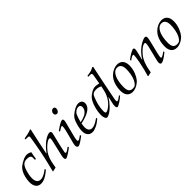

<svg xmlns="http://www.w3.org/2000/svg" viewBox="225 -1892 3067 3067"><g transform="rotate(-45 1759.0 -358.0)"><path d="M354 -113.8 361.3 -92.3Q335 -71.3 315.7 -56.4Q296.4 -41.5 282.7 -33.2Q263.7 -21.5 247.1 -12.7Q230.5 -3.9 214.6 1.7Q198.7 7.3 182.9 10Q167 12.7 149.9 12.7Q124 12.7 102.5 3.7Q81.1 -5.4 65.7 -23.7Q50.3 -42 41.7 -69.8Q33.2 -97.7 33.2 -135.3Q33.2 -161.6 36.9 -189Q40.5 -216.3 47.4 -245.6Q61.5 -302.7 84.5 -340.6Q107.4 -378.4 129.9 -397.5Q153.8 -417 181.6 -433.6Q209.5 -450.2 242.2 -464.4Q275.9 -479 309.1 -479Q358.9 -479 393.6 -453.1Q379.9 -398.4 371.1 -327.1H348.1L348.6 -380.4Q349.1 -401.4 330.8 -415.3Q312.5 -429.2 267.6 -429.2Q242.7 -429.2 223.1 -423.8Q203.6 -418.5 187.7 -404.8Q171.9 -391.1 158.9 -367.7Q146 -344.2 134.3 -308.1Q106.4 -219.7 106.4 -154.8Q106.4 -124.5 112.5 -102.5Q118.7 -80.6 130.1 -66.4Q141.6 -52.2 157.5 -45.4Q173.3 -38.6 192.4 -38.6Q214.4 -38.6 236.8 -45.7Q259.3 -52.7 289.1 -69.8Q298.3 -75.2 314.5 -86.2Q330.6 -97.2 354 -113.8Z M426.3 9.3 419.9 2.4Q438 -67.9 452.1 -126Q466.3 -184.1 477.1 -232.9Q490.7 -294.4 502 -351.1Q513.2 -407.7 522.9 -462.4Q532.7 -517.1 539.6 -558.3Q546.4 -599.6 550.3 -627.9Q550.8 -631.8 551 -635.5Q551.3 -639.2 551.3 -642.6Q551.3 -651.4 547.6 -656Q543.9 -660.6 534.2 -662.6Q529.3 -663.6 513.4 -664.3Q497.6 -665 470.7 -664.6L473.1 -684.6Q584 -702.1 634.3 -725.6L644 -715.8Q638.7 -697.3 636 -683.1Q633.3 -668.9 630.9 -659.2L587.9 -461.9L548.3 -272L551.8 -270Q571.3 -294.9 586.9 -313.5Q602.5 -332 613.8 -344.7Q638.2 -371.6 665.5 -394.8Q692.9 -418 720.5 -435.3Q748 -452.6 774.2 -462.4Q800.3 -472.2 821.8 -472.2Q833 -472.2 841.1 -463.9Q849.1 -455.6 849.1 -442.9Q849.1 -437.5 848.4 -431.9Q847.7 -426.3 845.5 -415.8Q843.3 -405.3 838.6 -386.5Q834 -367.7 826.2 -335.9Q810.5 -272.9 798.3 -220.7Q786.1 -168.5 776.9 -124Q772.9 -103.5 770.8 -90.8Q768.6 -78.1 768.6 -71.8Q768.6 -64.5 772.2 -60.3Q775.9 -56.2 781.2 -56.2Q799.8 -56.2 865.7 -106L875.5 -87.9Q866.7 -80.1 853 -69.8Q839.4 -59.6 823.7 -48.6Q808.1 -37.6 791.5 -26.9Q774.9 -16.1 760.3 -7.6Q745.6 1 733.6 6.1Q721.7 11.2 715.3 11.2Q706.1 11.2 698.7 1.7Q691.4 -7.8 691.4 -29.8Q691.4 -39.6 694.1 -54.9Q696.8 -70.3 701.7 -91.3L738.3 -247.6Q751 -301.8 758.8 -336.9Q766.6 -372.1 766.1 -388.2Q766.1 -405.8 747.1 -405.8Q735.4 -405.8 721.2 -399.7Q707 -393.6 691.7 -383.3Q676.3 -373 659.9 -359.1Q643.6 -345.2 627.9 -329.6Q581.5 -283.2 555.4 -231.7Q529.3 -180.2 515.1 -118.7L494.1 -6.8L443.8 3.9Q439 4.9 434.6 6.3Q430.2 7.8 426.3 9.3Z M1077.1 -640.6Q1077.1 -654.3 1081.8 -666Q1086.4 -677.7 1094.2 -686.5Q1102.1 -695.3 1112.3 -700.4Q1122.6 -705.6 1133.3 -705.6Q1150.4 -705.6 1160.4 -695.1Q1170.4 -684.6 1170.4 -666Q1170.4 -653.8 1166.7 -641.6Q1163.1 -629.4 1156 -619.6Q1148.9 -609.9 1139.2 -604Q1129.4 -598.1 1116.7 -598.1Q1099.6 -598.1 1088.4 -609.9Q1077.1 -621.6 1077.1 -640.6ZM951.2 -363.8 942.9 -383.3Q986.8 -414.1 1015.6 -432.4Q1044.4 -450.7 1058.6 -457.5Q1089.4 -471.7 1104.5 -471.7Q1115.7 -471.7 1120.6 -462.2Q1125.5 -452.6 1125.5 -438.5Q1125.5 -432.1 1123.8 -422.4Q1122.1 -412.6 1118.4 -397.2Q1114.7 -381.8 1108.9 -360.1Q1103 -338.4 1095.2 -308.1Q1068.8 -209 1055.2 -151.1Q1041.5 -93.3 1042 -74.7Q1042 -55.2 1055.7 -55.2Q1061 -55.2 1065.9 -56.2Q1070.8 -57.1 1079.1 -61.3Q1087.4 -65.4 1100.6 -74.2Q1113.8 -83 1134.8 -98.6L1144.5 -79.1Q1085.4 -33.2 1048.3 -10.7Q1011.2 11.7 993.7 11.7Q981.4 11.7 971.9 0.7Q962.4 -10.3 962.4 -30.8Q962.4 -39.6 962.9 -47.1Q963.4 -54.7 965.6 -65.7Q967.8 -76.7 971.7 -92.8Q975.6 -108.9 982.9 -134.3Q1040 -339.4 1040 -388.2Q1040 -398.4 1037.4 -402.1Q1034.7 -405.8 1029.8 -405.8Q1022.5 -405.8 1015.6 -402.3Q1013.7 -401.4 997.8 -391.8Q981.9 -382.3 951.2 -363.8Z M1512.7 -110.4 1519 -91.3Q1490.2 -64.9 1462.6 -45.9Q1435.1 -26.9 1407.7 -14.2Q1353 11.7 1314.9 11.7Q1293.5 11.7 1273.4 4.6Q1253.4 -2.4 1237.8 -17.8Q1222.2 -33.2 1212.6 -58.3Q1203.1 -83.5 1203.1 -119.1Q1203.1 -172.4 1221.7 -240.7Q1231 -274.4 1240.2 -299.3Q1249.5 -324.2 1258.8 -340.8Q1276.9 -373.5 1309.6 -399.9Q1328.6 -415.5 1349.1 -429.4Q1369.6 -443.4 1390.4 -453.9Q1411.1 -464.4 1431.9 -470.5Q1452.6 -476.6 1472.2 -476.6Q1490.7 -476.6 1506.1 -471.7Q1521.5 -466.8 1532.5 -457.3Q1543.5 -447.8 1549.8 -433.8Q1556.2 -419.9 1556.2 -402.3Q1556.2 -371.1 1542.2 -345Q1528.3 -318.8 1502 -297.4Q1475.6 -275.9 1437 -258.5Q1398.4 -241.2 1349.1 -227.1L1285.6 -211.9Q1280.8 -187 1278.6 -167.5Q1276.4 -147.9 1276.4 -133.8Q1276.4 -109.9 1282 -91.8Q1287.6 -73.7 1297.6 -61.8Q1307.6 -49.8 1321 -43.9Q1334.5 -38.1 1350.6 -38.1Q1380.4 -38.1 1414.1 -51.8Q1449.7 -65.9 1512.7 -110.4ZM1289.6 -235.8Q1352.1 -247.6 1397 -269.5Q1419.9 -281.2 1436.3 -295.4Q1452.6 -309.6 1462.9 -325Q1473.1 -340.3 1477.8 -355.7Q1482.4 -371.1 1482.4 -385.3Q1482.4 -410.2 1470.2 -423.3Q1458 -436.5 1437.5 -436.5Q1423.8 -436.5 1409.2 -432.1Q1394.5 -427.7 1380.6 -419.4Q1366.7 -411.1 1354.5 -398.4Q1342.3 -385.7 1333.5 -369.1Q1315.9 -335.4 1289.6 -235.8Z M2025.4 -107.9 2034.7 -89.8Q2016.6 -73.7 1993.7 -56.2Q1970.7 -38.6 1948.5 -24.2Q1926.3 -9.8 1907.7 -0.2Q1889.2 9.3 1879.4 9.3Q1870.6 9.3 1863.3 -0.7Q1856 -10.7 1856 -34.2Q1856 -50.3 1858.9 -68.4Q1860.8 -78.1 1868.2 -112.1Q1875.5 -146 1889.2 -205.1L1886.7 -205.6Q1868.2 -174.3 1846.2 -145.5Q1824.2 -116.7 1797.9 -88.9Q1777.8 -67.4 1756.1 -49.3Q1734.4 -31.2 1713.9 -18.1Q1693.4 -4.9 1675.3 2.4Q1657.2 9.8 1644 9.8Q1633.8 9.8 1625.5 1.7Q1617.2 -6.3 1611.3 -20Q1605.5 -33.7 1602.3 -51.5Q1599.1 -69.3 1599.1 -88.9Q1599.1 -147.9 1615.7 -216.3Q1632.8 -287.1 1659.7 -338.9Q1679.7 -378.4 1706.5 -402.8Q1721.7 -416.5 1739.3 -429.7Q1756.8 -442.9 1776.1 -453.1Q1795.4 -463.4 1816.2 -469.7Q1836.9 -476.1 1857.9 -476.1Q1882.3 -476.1 1938 -464.4L1959.5 -586.9Q1963.4 -607.4 1964.8 -619.4Q1966.3 -631.3 1966.3 -636.2Q1966.3 -651.9 1960.2 -657.5Q1954.1 -663.1 1935.5 -663.1L1887.7 -663.6L1890.1 -683.1Q1920.9 -687 1942.1 -690.9Q1963.4 -694.8 1977.1 -698.7Q1990.7 -702.6 2007.6 -709.7Q2024.4 -716.8 2044.9 -727.5L2057.1 -717.8Q2054.7 -709 2048.1 -678.7Q2041.5 -648.4 2032.5 -605.2Q2023.4 -562 2012.7 -509.5Q2002 -457 1991.2 -403.3Q1980.5 -349.6 1970.2 -298.3Q1960 -247.1 1951.9 -206.5Q1943.8 -166 1938.7 -139.9Q1933.6 -113.8 1933.1 -110.4Q1932.1 -102.5 1931.6 -95.5Q1931.2 -88.4 1931.2 -82Q1931.2 -68.8 1935.1 -63.7Q1939 -58.6 1945.3 -58.6Q1951.7 -58.6 1962.4 -64.2Q1973.1 -69.8 1984.9 -77.4Q1996.6 -85 2007.6 -93.5Q2018.6 -102.1 2025.4 -107.9ZM1928.2 -407.7Q1883.8 -431.6 1834 -431.6Q1802.7 -431.6 1782 -424.3Q1761.2 -417 1746.6 -397.9Q1743.2 -393.6 1738.3 -383.3Q1733.4 -373 1727.5 -358.9Q1721.7 -344.7 1715.8 -328.1Q1710 -311.5 1704.3 -294.9Q1698.7 -278.3 1694.3 -262.2Q1689.9 -246.1 1687 -233.4Q1679.2 -198.7 1675 -167.2Q1670.9 -135.7 1670.9 -106.4Q1670.9 -89.8 1672.6 -80.8Q1674.3 -71.8 1677.2 -67.1Q1680.2 -62.5 1684.1 -61.3Q1688 -60.1 1692.9 -59.1Q1704.6 -59.1 1719.2 -65.9Q1747.1 -79.6 1773.9 -101.6Q1800.8 -123.5 1824.2 -151.4Q1847.7 -179.2 1866.5 -212.4Q1885.3 -245.6 1897.5 -281.2Q1908.7 -314.9 1928.2 -407.7Z M2093.3 -140.1Q2093.3 -201.2 2106 -253.2Q2118.7 -305.2 2141.1 -343.8Q2164.1 -383.3 2196.3 -411.6Q2212.4 -426.3 2231.2 -438.2Q2250 -450.2 2269.8 -458.7Q2289.6 -467.3 2309.8 -472.2Q2330.1 -477.1 2349.1 -477.1Q2377 -477.1 2401.4 -468.8Q2425.8 -460.4 2443.8 -442.4Q2461.9 -424.3 2472.4 -395.3Q2482.9 -366.2 2482.9 -324.7Q2482.9 -248.5 2453.1 -174.3Q2429.2 -115.2 2398.4 -77.6Q2383.3 -59.6 2362.8 -43.5Q2342.3 -27.3 2319.1 -15.1Q2295.9 -2.9 2271 4.2Q2246.1 11.2 2222.2 11.2Q2192.9 11.2 2169.2 1.7Q2145.5 -7.8 2128.7 -26.6Q2111.8 -45.4 2102.5 -73.7Q2093.3 -102.1 2093.3 -140.1ZM2170.9 -147Q2170.9 -82 2193.6 -54Q2216.3 -25.9 2261.7 -25.9Q2278.3 -25.9 2291.7 -29.8Q2305.2 -33.7 2317.1 -42.7Q2329.1 -51.8 2340.1 -66.7Q2351.1 -81.5 2362.3 -103.5Q2374 -126.5 2382.1 -152.3Q2390.1 -178.2 2395.5 -208Q2400.9 -238.8 2403.3 -265.6Q2405.8 -292.5 2405.8 -316.4Q2405.8 -378.4 2383.5 -409.9Q2361.3 -441.4 2316.9 -441.4Q2281.2 -441.4 2253.9 -418.2Q2226.6 -395 2208 -355.2Q2189.5 -315.4 2180.2 -261.7Q2170.9 -208 2170.9 -147Z M2575.7 8.3 2569.3 0Q2585.9 -51.8 2601.1 -113Q2616.2 -174.3 2630.4 -247.1Q2640.6 -300.3 2645.3 -334.5Q2649.9 -368.7 2650.4 -385.3Q2650.4 -396 2647 -400.1Q2643.6 -404.3 2637.2 -404.3Q2627.9 -404.3 2618.2 -399.9Q2608.4 -395.5 2594.7 -387.2L2556.2 -361.8L2549.8 -381.8L2595.2 -415.5Q2616.7 -430.7 2635.7 -441.4Q2654.8 -452.1 2669.7 -459.2Q2684.6 -466.3 2694.6 -469.5Q2704.6 -472.7 2708 -472.7Q2720.7 -472.7 2726.1 -463.6Q2731.4 -454.6 2731.4 -442.9Q2731.4 -436.5 2730.5 -429Q2729.5 -421.4 2727.3 -409.9Q2725.1 -398.4 2720.9 -381.3Q2716.8 -364.3 2710.9 -339.4L2689 -249L2692.4 -248Q2734.4 -316.9 2790.5 -370.6Q2813.5 -392.6 2839.8 -411.1Q2866.2 -429.7 2891.4 -443.4Q2916.5 -457 2938 -464.6Q2959.5 -472.2 2972.7 -472.2Q2985.8 -472.2 2993.9 -463.9Q3002 -455.6 3002 -439.9Q3002 -406.2 2968.3 -275.9Q2922.9 -102.5 2922.9 -71.3Q2922.9 -61.5 2926.5 -57.4Q2930.2 -53.2 2936 -53.2Q2941.9 -53.2 2952.6 -58.1Q2963.4 -63 2975.6 -70.6Q2987.8 -78.1 3000 -86.7Q3012.2 -95.2 3021.5 -102.5L3029.8 -83Q2994.1 -53.7 2968 -35.4Q2941.9 -17.1 2923.1 -6.6Q2904.3 3.9 2892.1 7.6Q2879.9 11.2 2872.6 11.2Q2858.9 11.2 2850.8 2.2Q2842.8 -6.8 2842.8 -25.4Q2842.8 -32.2 2843.8 -41.3Q2844.7 -50.3 2846.7 -61.5Q2850.1 -80.1 2859.6 -117.7Q2869.1 -155.3 2883.3 -212.4Q2901.4 -281.2 2910.4 -323.2Q2919.4 -365.2 2918.9 -380.9Q2918.9 -395.5 2914.1 -401.1Q2909.2 -406.7 2900.4 -406.7Q2882.8 -406.7 2858.4 -392.6Q2834 -378.4 2808.1 -355.5Q2782.2 -332.5 2757.8 -303.2Q2733.4 -273.9 2715.8 -243.2Q2689.5 -197.3 2668.5 -122.1Q2664.6 -107.9 2658.7 -79.8Q2652.8 -51.8 2644.5 -7.3Q2626.5 -4.4 2609.4 -0.5Q2592.3 3.4 2575.7 8.3Z M3093.3 -140.1Q3093.3 -201.2 3106 -253.2Q3118.7 -305.2 3141.1 -343.8Q3164.1 -383.3 3196.3 -411.6Q3212.4 -426.3 3231.2 -438.2Q3250 -450.2 3269.8 -458.7Q3289.6 -467.3 3309.8 -472.2Q3330.1 -477.1 3349.1 -477.1Q3377 -477.1 3401.4 -468.8Q3425.8 -460.4 3443.8 -442.4Q3461.9 -424.3 3472.4 -395.3Q3482.9 -366.2 3482.9 -324.7Q3482.9 -248.5 3453.1 -174.3Q3429.2 -115.2 3398.4 -77.6Q3383.3 -59.6 3362.8 -43.5Q3342.3 -27.3 3319.1 -15.1Q3295.9 -2.9 3271 4.2Q3246.1 11.2 3222.2 11.2Q3192.9 11.2 3169.2 1.7Q3145.5 -7.8 3128.7 -26.6Q3111.8 -45.4 3102.5 -73.7Q3093.3 -102.1 3093.3 -140.1ZM3170.9 -147Q3170.9 -82 3193.6 -54Q3216.3 -25.9 3261.7 -25.9Q3278.3 -25.9 3291.7 -29.8Q3305.2 -33.7 3317.1 -42.7Q3329.1 -51.8 3340.1 -66.7Q3351.1 -81.5 3362.3 -103.5Q3374 -126.5 3382.1 -152.3Q3390.1 -178.2 3395.5 -208Q3400.9 -238.8 3403.3 -265.6Q3405.8 -292.5 3405.8 -316.4Q3405.8 -378.4 3383.5 -409.9Q3361.3 -441.4 3316.9 -441.4Q3281.2 -441.4 3253.9 -418.2Q3226.6 -395 3208 -355.2Q3189.5 -315.4 3180.2 -261.7Q3170.9 -208 3170.9 -147Z"/></g></svg>

Font: XB Kayhan
Style: Italic
Weight: 400
Italic angle: -12°
Designer: Behnam
Foundry: Irmug
Version: Version 7.300 2009